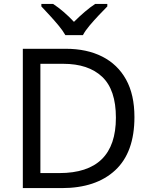

<svg xmlns="http://www.w3.org/2000/svg" viewBox="-20 -964 770 984"><path d="M669 -364Q669 -183 570.5 -91.5Q472 0 296 0H97V-714H317Q425 -714 504 -674Q583 -634 626 -556.5Q669 -479 669 -364ZM574 -361Q574 -504 503.5 -570.5Q433 -637 304 -637H187V-77H284Q574 -77 574 -361ZM315 -784Q302 -807 280 -833.5Q258 -860 234 -886Q210 -912 192 -931V-944H252Q278 -927 306 -903Q334 -879 359 -852Q386 -879 414 -903Q442 -927 468 -944H530V-931Q511 -912 486.5 -886Q462 -860 439.5 -833.5Q417 -807 405 -784Z"/></svg>

Font: Noto Sans Siddham
Style: Regular
Weight: 400
Designer: Monotype Design Team
Foundry: Monotype Imaging Inc.
Version: Version 2.004; ttfautohint (v1.8.4.7-5d5b)